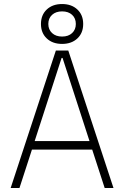

<svg xmlns="http://www.w3.org/2000/svg" viewBox="-20 -948 626 968"><path d="M33.7 0 261.7 -693.4H324.2L552.2 0H507.8L444.8 -193.8H141.1L78.1 0ZM290.5 -655.8 154.8 -236.8H431.2L295.4 -655.8ZM293 -726.6Q245.1 -726.6 215.8 -754.2Q186.5 -781.7 186.5 -827.1Q186.5 -872.6 215.8 -900.1Q245.1 -927.7 293 -927.7Q340.8 -927.7 370.1 -900.1Q399.4 -872.6 399.4 -827.1Q399.4 -781.7 370.1 -754.2Q340.8 -726.6 293 -726.6ZM293 -763.7Q324.7 -763.7 343.5 -781.2Q362.3 -798.8 362.3 -827.1Q362.3 -856 343.5 -873.3Q324.7 -890.6 293 -890.6Q261.7 -890.6 242.7 -873.3Q223.6 -856 223.6 -827.1Q223.6 -798.8 242.7 -781.2Q261.7 -763.7 293 -763.7Z"/></svg>

Font: Caskaydia Cove ExtraLight
Style: Regular
Weight: 200
Monospace: yes
Designer: Aaron Bell
Foundry: Saja Typeworks
Version: Version 4.300; ttfautohint (v1.8.3)